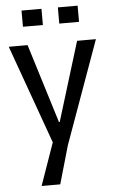

<svg xmlns="http://www.w3.org/2000/svg" viewBox="-61 -809 611 1016"><g transform="rotate(-5 244.0 -301.0)"><path d="M118 166 197 -59 9 -583H109L239 -163H243L372 -583H472L275 -36L217 166ZM93 -682V-768H199V-682ZM286 -682V-768H391V-682Z"/></g></svg>

Font: Ruda Medium
Style: Regular
Weight: 500
Version: Version 2.001